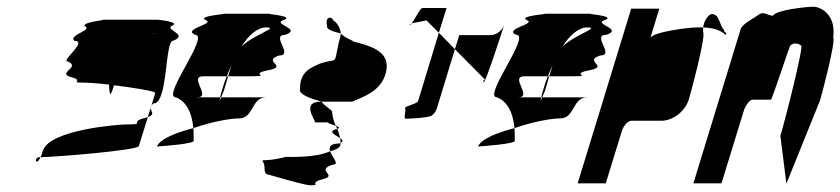

<svg xmlns="http://www.w3.org/2000/svg" viewBox="-20 -736 2512 574"><path d="M183 -552C221 -535 155 -520 187 -507C238 -495 185 -489 227 -489C242 -489 275 -487 306 -483C307 -457 309 -442 318 -472L321 -481C377 -474 444 -464 444 -458L433 -421C435 -423 436 -425 440 -427C482 -427 473 -614 497 -614C545 -632 475 -646 492 -658C526 -671 446 -677 454 -677H284C309 -677 225 -671 233 -658C260 -646 184 -632 202 -614C245 -614 159 -552 183 -552ZM97 -266C81 -266 87 -236 101 -266ZM101 -266C148 -267 387 -286 395 -299L422 -386C419 -385 413 -383 408 -382C367 -370 417 -364 358 -364C333 -364 127 -348 108 -285C106 -277 104 -271 101 -266ZM435 -636C437 -637 440 -637 442 -637C448 -637 444 -637 435 -636ZM422 -386C445 -394 431 -403 430 -413ZM430 -413 433 -421C431 -418 430 -416 430 -413Z M449 -298C463 -299 566 -306 559 -316C559 -329 559 -341 558 -353C505 -339 459 -321 449 -298ZM506 -445C538 -432 554 -398 558 -353C613 -372 668 -382 694 -382C740 -382 730 -445 776 -445H641C638 -437 635 -433 638 -445H569C614 -445 542 -508 588 -508H658C662 -519 667 -530 672 -541L662 -508H732C795 -508 721 -514 782 -526C844 -538 762 -552 814 -570C860 -570 787 -632 833 -632C885 -650 791 -664 828 -676C866 -689 761 -695 789 -695H645C673 -695 566 -689 595 -676C625 -664 524 -650 563 -632C609 -632 461 -445 506 -445ZM646 -474C642 -460 639 -451 638 -445H641C644 -453 649 -464 649 -464L662 -508H658C653 -496 649 -485 646 -474ZM702 -597C722 -630 750 -654 775 -654C817 -654 742 -635 702 -597Z M767 -251C775 -239 765 -214 783 -214C783 -214 891 -182 907 -182C945 -182 899 -188 944 -200C994 -212 919 -227 976 -244C996 -244 973 -266 967 -284C925 -264 850 -267 835 -267C769 -250 759 -263 767 -251ZM877 -470C872 -454 907 -442 941 -432H1033C1072 -449 1128 -467 1136 -532C1141 -586 1082 -600 1036 -612C1034 -616 1011 -622 999 -636C998 -626 995 -617 993 -610L984 -566C979 -549 975 -559 937 -546C911 -534 876 -523 877 -470ZM958 -658C955 -649 973 -642 999 -636C997 -652 989 -668 976 -675C974 -687 950 -689 958 -658ZM921 -370H964C955 -370 965 -366 984 -360C973 -381 974 -401 972 -404C968 -410 951 -419 941 -432H940C875 -432 929 -370 921 -370ZM984 -360C985 -357 987 -354 988 -351H990C997 -354 993 -357 984 -360ZM967 -284C984 -288 995 -294 997 -301C998 -303 998 -306 998 -309C997 -308 996 -308 995 -307C966 -307 963 -296 967 -284ZM988 -351C957 -343 982 -333 997 -323C995 -331 992 -342 988 -351ZM997 -323C998 -318 998 -313 998 -309C1008 -314 1004 -318 997 -323Z M1205 -662C1206 -661 1209 -663 1211 -666C1208 -665 1204 -663 1205 -662ZM1211 -666C1220 -669 1239 -671 1255 -675L1292 -638L1315 -712H1243C1236 -712 1220 -678 1211 -666ZM1191 -412C1195 -406 1185 -381 1193 -381C1202 -381 1261 -384 1270 -390C1278 -396 1284 -404 1286 -412L1340 -589L1292 -638L1230 -434C1227 -425 1187 -418 1191 -412ZM1340 -589 1428 -500C1436 -500 1421 -497 1426 -490C1430 -484 1483 -647 1487 -661C1481 -644 1463 -631 1447 -631H1353ZM1487 -662C1487 -662 1487 -661 1487 -661C1487 -661 1487 -662 1487 -662Z M1409 -298C1423 -299 1526 -306 1519 -316C1519 -329 1519 -341 1518 -353C1465 -339 1419 -321 1409 -298ZM1466 -445C1498 -432 1514 -398 1518 -353C1573 -372 1628 -382 1654 -382C1700 -382 1690 -445 1736 -445H1601C1598 -437 1595 -433 1598 -445H1529C1574 -445 1502 -508 1548 -508H1618C1622 -519 1627 -530 1632 -541L1622 -508H1692C1755 -508 1681 -514 1742 -526C1804 -538 1722 -552 1774 -570C1820 -570 1747 -632 1793 -632C1845 -650 1751 -664 1788 -676C1826 -689 1721 -695 1749 -695H1605C1633 -695 1526 -689 1555 -676C1585 -664 1484 -650 1523 -632C1569 -632 1421 -445 1466 -445ZM1606 -474C1602 -460 1599 -451 1598 -445H1601C1604 -453 1609 -464 1609 -464L1622 -508H1618C1613 -496 1609 -485 1606 -474ZM1662 -597C1682 -630 1710 -654 1735 -654C1777 -654 1702 -635 1662 -597Z M1707 -188H1791L1839 -344C1844 -360 1857 -375 1867 -375H1957C1992 -375 2028 -403 2039 -438C2044 -454 2091 -627 2082 -640V-654H2064C2036 -654 1930 -640 1924 -622L1951 -710H1867ZM2082 -654C2110 -653 2133 -647 2149 -632C2157 -638 2143 -638 2145 -646C2130 -660 2132 -694 2108 -694C2101 -694 2085 -678 2082 -654Z M2053 -188H2137L2204 -406C2209 -421 2222 -438 2229 -438H2285C2288 -438 2343 -607 2343 -600C2352 -608 2363 -608 2375 -600C2384 -600 2326 -372 2313 -330L2331 -187L2432 -437C2437 -454 2479 -612 2471 -624C2480 -692 2434 -716 2411 -716C2397 -716 2300 -707 2291 -689C2274 -689 2264 -704 2248 -692C2232 -680 2199 -665 2194 -648Z"/></svg>

Font: bitstorm
Style: maxcnobl
Weight: 400
Version: Version 0.2